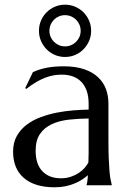

<svg xmlns="http://www.w3.org/2000/svg" viewBox="-20 -794 557 823"><path d="M36.1 -144Q36.1 -182.6 52 -210.9Q67.9 -239.3 94.2 -259.3Q120.6 -279.3 154.3 -291.7Q188 -304.2 224.1 -311.3Q260.3 -318.4 295.4 -321Q330.6 -323.7 359.9 -324.2V-349.1Q359.9 -381.3 351.6 -404.8Q343.3 -428.2 328.1 -443.6Q313 -459 291.7 -466.6Q270.5 -474.1 245.1 -474.1Q227.5 -474.1 210.4 -471.2Q193.4 -468.3 175 -461.4Q156.7 -454.6 136.5 -442.9Q116.2 -431.2 92.8 -413.1L87.9 -416L121.1 -484.9Q137.2 -492.2 152.8 -496.8Q168.5 -501.5 184.6 -504.4Q200.7 -507.3 217.5 -508.5Q234.4 -509.8 252.9 -509.8Q304.2 -509.8 340.6 -497.3Q377 -484.9 400.1 -463.1Q423.3 -441.4 434.1 -412.4Q444.8 -383.3 444.8 -350.1V-190.9Q444.8 -149.4 446 -118.4Q447.3 -87.4 449 -64.9Q450.7 -42.5 453.4 -27.3Q456.1 -12.2 459 -2V0H351.1V-2Q353.5 -9.8 354.7 -19.5Q356 -29.3 356.9 -43Q346.7 -34.2 332.8 -24.9Q318.8 -15.6 301 -8.1Q283.2 -0.5 261.5 4.2Q239.7 8.8 213.9 8.8Q128.9 8.8 82.5 -31Q36.1 -70.8 36.1 -144ZM359.9 -286.1Q315.4 -285.6 274.4 -281Q233.4 -276.4 201.9 -261.7Q170.4 -247.1 151.6 -220Q132.8 -192.9 132.8 -147.9Q132.8 -90.3 161.6 -60.1Q190.4 -29.8 241.2 -29.8Q264.6 -29.8 283.9 -36.4Q303.2 -43 318.1 -53Q333 -63 343.3 -75Q353.5 -86.9 358.9 -98.1Q359.9 -116.7 359.9 -139.4Q359.9 -162.1 359.9 -190.9ZM191.9 -662.1Q191.9 -647.9 197 -636Q202.1 -624 211.4 -614.7Q220.7 -605.5 232.7 -600.3Q244.6 -595.2 258.8 -595.2Q272.5 -595.2 284.7 -600.3Q296.9 -605.5 306.2 -614.7Q315.4 -624 320.6 -636Q325.7 -647.9 325.7 -662.1Q325.7 -675.8 320.6 -688Q315.4 -700.2 306.2 -709.5Q296.9 -718.8 284.7 -723.9Q272.5 -729 258.8 -729Q244.6 -729 232.7 -723.9Q220.7 -718.8 211.4 -709.5Q202.1 -700.2 197 -688Q191.9 -675.8 191.9 -662.1ZM147 -662.1Q147 -685.5 155.8 -705.8Q164.6 -726.1 179.7 -741.2Q194.8 -756.3 215.1 -765.1Q235.4 -773.9 258.8 -773.9Q282.2 -773.9 302.5 -765.1Q322.8 -756.3 337.9 -741.2Q353 -726.1 361.8 -705.8Q370.6 -685.5 370.6 -662.1Q370.6 -638.7 361.8 -618.4Q353 -598.1 337.9 -582.8Q322.8 -567.4 302.5 -558.6Q282.2 -549.8 258.8 -549.8Q235.4 -549.8 215.1 -558.6Q194.8 -567.4 179.7 -582.8Q164.6 -598.1 155.8 -618.4Q147 -638.7 147 -662.1Z"/></svg>

Font: Marcellus
Style: Regular
Weight: 400
Designer: Astigmatic (AOETI)
Foundry: Astigmatic (AOETI)
Version: Version 1.000